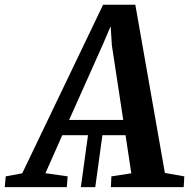

<svg xmlns="http://www.w3.org/2000/svg" viewBox="-90 -766 775 786"><path d="M241 0 272.5 -229H331.5L300 0ZM-70.5 0 -66.5 -44 1 -56.5 332 -746.5H464L585 -58L664.5 -44L662 0H364L366 -44L447.5 -56.5L424 -212.5H165L96 -57L187 -44L183.5 0ZM193 -275H414.5L368 -580L363 -658.5L331.5 -585Z"/></svg>

Font: Merriweather 20pt SemiBold
Style: Italic
Weight: 600
Italic angle: -7.8°
Version: Version 2.101